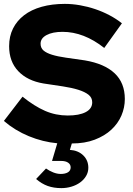

<svg xmlns="http://www.w3.org/2000/svg" viewBox="-20 -730 684 989"><path d="M0 -107Q24 -139 48 -169.5Q72 -200 96 -232Q157 -183 212 -159Q267 -135 329 -135Q388 -135 421.5 -152.5Q455 -170 455 -203Q455 -227 436 -242Q417 -257 383.5 -267.5Q350 -278 304 -285Q258 -292 204 -300Q121 -314 74 -363.5Q27 -413 27 -492Q27 -543 47 -583Q67 -623 104 -651.5Q141 -680 194.5 -695Q248 -710 314 -710Q352 -710 392 -703Q432 -696 470.5 -683Q509 -670 544 -651.5Q579 -633 608 -610Q585 -578 562.5 -546.5Q540 -515 517 -483Q412 -566 302 -566Q251 -566 220 -549.5Q189 -533 189 -505Q189 -483 204 -470Q219 -457 248 -448Q277 -439 319.5 -433Q362 -427 417 -419Q518 -402 570.5 -352.5Q623 -303 623 -220Q623 -176 605.5 -135Q588 -94 553.5 -62Q519 -30 468 -10.5Q417 9 350 9Q348 17 345 25.5Q342 34 340 42Q383 45 409 70.5Q435 96 435 134Q435 157 423.5 176.5Q412 196 392.5 210Q373 224 348 231.5Q323 239 296 239Q257 239 226 228Q195 217 166 192L217 138Q234 150 254 158Q274 166 293 166Q316 166 330 157.5Q344 149 344 132Q344 117 331 108Q318 99 295 99H248Q255 76 261.5 53.5Q268 31 275 8Q200 1 128.5 -28.5Q57 -58 0 -107Z"/></svg>

Font: Rosa Sans Black
Style: Regular
Weight: 900
Designer: Pentagram / MCKL
Foundry: Pentagram / MCKL
Version: Version 1.005;September 16, 2019;FontCreator 11.5.0.2425 64-